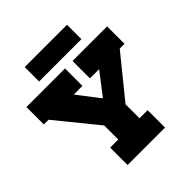

<svg xmlns="http://www.w3.org/2000/svg" viewBox="-253 -1136 1305 1305"><g transform="rotate(-45 400.0 -483.0)"><path d="M742 -597.5 496.5 -295H304L58 -597.5H12.5V-765H383.5V-597.5H300L468.5 -378.5L370.5 -442H468.5L375.5 -378.5L544 -597.5H455.5V-765H788V-597.5ZM502 -392V-167.5H580V0H220V-167.5H298V-392ZM603 -965.5V-827H196.5V-965.5Z"/></g></svg>

Font: Hepta Slab ExtraLight ExtraBold
Style: Regular
Weight: 800
Version: Version 1.102